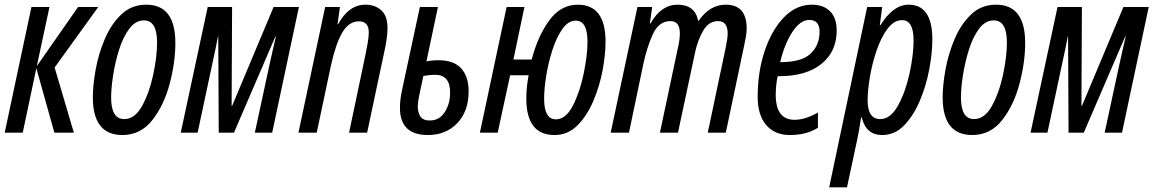

<svg xmlns="http://www.w3.org/2000/svg" viewBox="-20 -566 4920 819"><path d="M77 0 135 -275 212 0H295L213 -278L399 -536H313L137 -284L191 -536H114L0 0Z M728 -383Q728 -546 604 -546Q541 -546 497.5 -504.5Q454 -463 427 -399.5Q400 -336 388 -269Q376 -202 376 -151Q376 10 502 10Q580 10 630 -54Q680 -118 704 -209.5Q728 -301 728 -383ZM454 -150Q454 -189 462.5 -244.5Q471 -300 488 -354Q505 -408 531.5 -443.5Q558 -479 594 -479Q650 -479 650 -385Q650 -324 633.5 -247Q617 -170 586 -114Q555 -58 510 -58Q454 -58 454 -150Z M823 0 888 -305Q894 -333 899.5 -358.5Q905 -384 910 -411H911L913 0H978L1155 -411H1157Q1150 -381 1143.5 -352Q1137 -323 1130 -292L1067 0H1141L1255 -536H1147L970 -114H968L970 -536H866L751 0Z M1331 0 1392 -288Q1412 -379 1440 -427Q1468 -475 1511 -475Q1553 -475 1553 -428Q1553 -409 1548.5 -383Q1544 -357 1539 -333L1469 0H1546L1619 -344Q1625 -370 1629 -397.5Q1633 -425 1633 -446Q1633 -498 1606.5 -522Q1580 -546 1539 -546Q1468 -546 1423 -464H1420L1430 -536H1367L1253 0Z M1979 -177Q1979 -239 1947.5 -274Q1916 -309 1851 -309Q1821 -309 1799 -304L1848 -536H1771L1695 -182Q1686 -142 1686 -106Q1686 10 1805 10Q1882 10 1930.5 -40.5Q1979 -91 1979 -177ZM1762 -112Q1762 -127 1767.5 -155.5Q1773 -184 1786 -242Q1813 -247 1836 -247Q1900 -247 1900 -171Q1900 -123 1877 -87.5Q1854 -52 1813 -52Q1784 -52 1773 -69.5Q1762 -87 1762 -112Z M2563 -388Q2563 -546 2445 -546Q2372 -546 2323 -479Q2274 -412 2248 -312H2170L2217 -536H2141L2027 0H2103L2156 -245H2235Q2225 -194 2225 -146Q2225 10 2345 10Q2402 10 2443 -31Q2484 -72 2511 -135.5Q2538 -199 2550.5 -266.5Q2563 -334 2563 -388ZM2301 -145Q2301 -187 2310 -243Q2319 -299 2336.5 -353Q2354 -407 2379 -442.5Q2404 -478 2436 -478Q2486 -478 2486 -388Q2486 -331 2470 -253Q2454 -175 2424 -116Q2394 -57 2351 -57Q2301 -57 2301 -145Z M2663 0 2724 -292Q2739 -363 2764.5 -419.5Q2790 -476 2840 -476Q2880 -476 2880 -424Q2880 -399 2873 -368L2795 0H2872L2946 -347Q2956 -394 2979.5 -435Q3003 -476 3043 -476Q3084 -476 3084 -423Q3084 -403 3075 -360L2999 0H3076L3155 -375Q3159 -393 3162 -411Q3165 -429 3165 -445Q3165 -546 3076 -546Q3007 -546 2960 -477H2958Q2945 -546 2870 -546Q2800 -546 2755 -466H2752L2762 -536H2699L2585 0Z M3469 -21V-86Q3415 -55 3369 -55Q3289 -55 3289 -162Q3289 -201 3297 -241H3304Q3419 -241 3484 -293.5Q3549 -346 3549 -436Q3549 -490 3520.5 -518Q3492 -546 3443 -546Q3377 -546 3325 -493Q3273 -440 3242.5 -350.5Q3212 -261 3212 -153Q3212 -75 3248.5 -32.5Q3285 10 3349 10Q3420 10 3469 -21ZM3432 -481Q3476 -481 3476 -431Q3476 -373 3437.5 -337Q3399 -301 3311 -301H3308Q3327 -380 3360.5 -430.5Q3394 -481 3432 -481Z M3681 -138Q3681 -179 3690.5 -236.5Q3700 -294 3719 -350Q3738 -406 3765.5 -443Q3793 -480 3828 -480Q3877 -480 3877 -394Q3877 -333 3860 -254Q3843 -175 3811 -116.5Q3779 -58 3735 -58Q3681 -58 3681 -138ZM3593 233 3636 32Q3645 -9 3653 -65H3656Q3674 10 3743 10Q3797 10 3837 -31.5Q3877 -73 3904 -137Q3931 -201 3944 -271Q3957 -341 3957 -398Q3957 -546 3856 -546Q3790 -546 3736 -459H3733L3743 -536H3679L3517 233Z M4353 -383Q4353 -546 4229 -546Q4166 -546 4122.5 -504.5Q4079 -463 4052 -399.5Q4025 -336 4013 -269Q4001 -202 4001 -151Q4001 10 4127 10Q4205 10 4255 -54Q4305 -118 4329 -209.5Q4353 -301 4353 -383ZM4079 -150Q4079 -189 4087.5 -244.5Q4096 -300 4113 -354Q4130 -408 4156.5 -443.5Q4183 -479 4219 -479Q4275 -479 4275 -385Q4275 -324 4258.5 -247Q4242 -170 4211 -114Q4180 -58 4135 -58Q4079 -58 4079 -150Z M4448 0 4513 -305Q4519 -333 4524.5 -358.5Q4530 -384 4535 -411H4536L4538 0H4603L4780 -411H4782Q4775 -381 4768.5 -352Q4762 -323 4755 -292L4692 0H4766L4880 -536H4772L4595 -114H4593L4595 -536H4491L4376 0Z"/></svg>

Font: Noto Sans Display Condensed
Style: Italic
Weight: 400
Width: 3
Designer: Monotype Design team
Foundry: Monotype Imaging Inc.
Version: 1.000